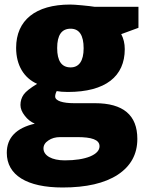

<svg xmlns="http://www.w3.org/2000/svg" viewBox="-20 -583 646 843"><path d="M395 -553.2C383.3 -555.2 365.2 -557.1 340.3 -559.6C315.4 -562 298.3 -563 288.1 -563C135.7 -563 50.8 -493.7 50.8 -373C50.8 -295.4 85.9 -240.2 143.1 -214.8C113.3 -196.8 93.3 -181.2 84 -168C74.7 -154.8 69.8 -139.2 69.8 -122.1C69.8 -106.4 76.2 -90.8 88.9 -74.7C101.1 -58.6 115.7 -47.4 132.8 -40C50.8 -21 9.8 22 9.8 87.9C9.8 186 98.1 240.2 254.9 240.2C358.9 240.2 439.5 221.7 497.1 184.1C554.2 146.5 583 94.2 583 26.9C583 -77.6 521 -129.9 397 -129.9H305.2C255.9 -129.9 222.2 -140.1 222.2 -159.2C222.2 -166.5 224.6 -174.8 229 -183.1C241.2 -180.7 257.3 -179.2 277.8 -179.2C443.8 -179.2 527.8 -248 527.8 -367.2C527.8 -392.1 522.5 -414.1 512.2 -433.1L587.9 -460.9V-553.2ZM170.9 68.8C170.9 54.7 178.2 43 192.4 33.7C206.5 23.9 223.6 19 244.1 19H318.8C381.8 19 417 29.8 417 59.1C417 77.1 403.3 92.3 375.5 104C347.7 115.2 310.5 121.1 264.2 121.1C207.5 121.1 170.9 100.1 170.9 68.8ZM231 -372.1C231 -428.7 250.5 -457 290 -457C328.1 -457 347.2 -428.2 347.2 -371.1C347.2 -314.9 326.7 -287.1 290 -287.1C250.5 -287.1 231 -315.4 231 -372.1Z"/></svg>

Font: Sahel Black
Style: Bold
Weight: 900
Foundry: Saber Rastikerdar (saber.rastikerdar@gmail.com)
Version: Version 3.4.0